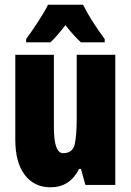

<svg xmlns="http://www.w3.org/2000/svg" viewBox="-20 -786 558 816"><path d="M184 -766Q172 -740 141 -692.5Q110 -645 91 -620V-606H194Q217 -626 258 -679Q296 -631 324 -606H425V-620Q365 -701 333 -766ZM306 -553V-280Q306 -214 298 -174.5Q290 -135 248 -135Q209 -135 209 -246V-553H45V-193Q45 -96 85 -43Q125 10 195 10Q277 10 316 -68H324L343 0H470V-553Z"/></svg>

Font: Noto Sans Display Condensed Black
Style: Regular
Weight: 900
Width: 3
Designer: Monotype Design team
Foundry: Monotype Imaging Inc.
Version: 1.000